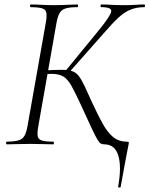

<svg xmlns="http://www.w3.org/2000/svg" viewBox="-20 -645 668 858"><path d="M11 0Q7 0 7 -6Q7 -12 11 -12Q61 -12 78.5 -25.5Q96 -39 103 -82L185 -545Q193 -588 181 -600.5Q169 -613 118 -613Q114 -613 114 -619Q114 -625 118 -625Q140 -625 166 -623.5Q192 -622 221 -622Q253 -622 279.5 -623.5Q306 -625 325 -625Q329 -625 329 -619Q329 -613 325 -613Q291 -613 272.5 -607Q254 -601 245.5 -585Q237 -569 232 -540L151 -80Q146 -51 148.5 -36.5Q151 -22 167.5 -17Q184 -12 218 -12Q221 -12 221 -6Q221 0 218 0Q196 0 170 -1Q144 -2 115 -2Q85 -2 58 -1Q31 0 11 0ZM285 -317 271 -326 421 -509Q474 -574 477 -593.5Q480 -613 433 -613Q429 -613 429 -619Q429 -625 433 -625Q455 -625 477 -623.5Q499 -622 533 -622Q568 -622 587.5 -623.5Q607 -625 625 -625Q628 -625 628 -619Q628 -613 625 -613Q591 -613 563.5 -602Q536 -591 509 -566Q482 -541 446 -499ZM446 0Q437 0 430.5 -3.5Q424 -7 415 -22Q406 -37 389.5 -72Q373 -107 344 -171Q317 -230 299.5 -261Q282 -292 262.5 -303.5Q243 -315 208 -315Q198 -315 187.5 -314Q177 -313 166 -312L168 -330Q225 -333 254 -333Q283 -333 301 -327.5Q319 -322 331.5 -306Q344 -290 357.5 -261.5Q371 -233 392 -186Q417 -132 438.5 -93Q460 -54 485 -33Q510 -12 547 -12Q555 -12 555.5 -9Q556 -6 554 4Q552 15 548.5 31.5Q545 48 538.5 84Q532 120 519 191Q519 193 513 193Q507 193 508 189Q524 99 508.5 49.5Q493 0 446 0Z"/></svg>

Font: Cormorant Garamond Light
Style: Italic
Weight: 300
Italic angle: -10°
Designer: Christian Thalmann (Catharsis Fonts)
Foundry: Catharsis Fonts
Version: Version 4.001